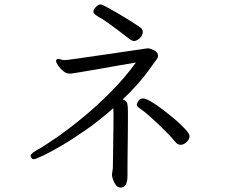

<svg xmlns="http://www.w3.org/2000/svg" viewBox="-20 -777 1040 866"><path d="M584 -592Q583 -592 582 -592.5Q581 -593 580 -593Q572 -594 560 -604Q541 -619 516 -638Q491 -657 465.5 -675Q440 -693 418 -705Q401 -715 401 -725Q401 -733 412 -745Q423 -757 434 -757Q439 -757 459 -746.5Q479 -736 505.5 -720.5Q532 -705 558 -689Q584 -673 601.5 -661Q619 -649 620 -647Q622 -643 623 -640Q624 -637 624 -633Q624 -617 610 -604.5Q596 -592 584 -592ZM485 14Q485 6 487 -4Q489 -14 489 -18Q489 -24 489.5 -52.5Q490 -81 490.5 -120Q491 -159 491.5 -197.5Q492 -236 492 -261Q492 -273 491.5 -280.5Q491 -288 491 -289Q429 -234 368 -191.5Q307 -149 256.5 -119.5Q206 -90 173 -74.5Q140 -59 133 -59Q125 -59 121.5 -65.5Q118 -72 118 -74Q118 -83 143 -98Q181 -119 237 -158Q293 -197 356 -249Q419 -301 481 -363.5Q543 -426 593 -495Q555 -489 508.5 -480.5Q462 -472 418.5 -464.5Q375 -457 344.5 -452Q314 -447 307 -446Q303 -445 300 -445Q297 -445 294 -445Q279 -445 265 -456.5Q251 -468 242 -481.5Q233 -495 233 -501Q233 -511 242 -511Q248 -511 255.5 -508.5Q263 -506 270 -506Q274 -506 280 -506.5Q286 -507 304 -509.5Q322 -512 360.5 -517.5Q399 -523 468 -533Q537 -543 645 -559H647Q657 -559 675 -550Q693 -541 693 -525Q693 -519 687.5 -510.5Q682 -502 663 -477Q636 -438 603.5 -401Q571 -364 534 -329Q551 -322 554 -310.5Q557 -299 557 -271Q557 -262 557 -232Q557 -202 556.5 -162.5Q556 -123 555.5 -84Q555 -45 555 -16Q555 13 555 20Q555 36 550 50Q545 64 531 68Q529 69 524 69Q511 69 502.5 57.5Q494 46 490 33Q486 20 485 17ZM835 -163Q835 -149 822 -136.5Q809 -124 795 -124Q790 -124 788 -125Q781 -127 777.5 -130Q774 -133 768 -140Q756 -155 736.5 -175Q717 -195 695 -216Q673 -237 652 -255.5Q631 -274 616 -284Q609 -289 603 -294Q597 -299 597 -306Q597 -308 603.5 -320.5Q610 -333 626 -333Q637 -333 661 -319Q685 -305 714.5 -282.5Q744 -260 771.5 -236.5Q799 -213 817 -193Q835 -173 835 -163Z"/></svg>

Font: QiushuiShotai
Style: Regular
Weight: 600
Designer: Fontworks Inc.
Foundry: Fontworks Inc.
Version: Version 1.250